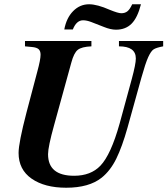

<svg xmlns="http://www.w3.org/2000/svg" viewBox="-20 -861 784 899"><path d="M642 -497 577 -263Q552 -174 524.5 -118Q497 -62 456 -29Q397 18 290 18Q189 18 128 -24.5Q67 -67 67 -145Q67 -192 104 -334L155 -527Q170 -582 170 -605Q170 -622 161 -630.5Q152 -639 129 -641L97 -644V-669H408V-644Q362 -642 344 -627.5Q326 -613 314 -568L233 -274Q205 -173 205 -139Q205 -38 327 -38Q405 -38 450 -85Q499 -136 540 -282L597 -491Q616 -561 616 -587Q616 -644 537 -644V-669H744V-644Q712 -638 699.5 -630Q687 -622 674 -593.5Q661 -565 642 -497ZM599 -841H640Q624 -778 596 -750Q568 -722 523 -722Q498 -722 466 -735L407 -758Q386 -766 369 -766Q338 -766 321 -723H281Q291 -777 322.5 -809Q354 -841 397 -841Q435 -841 494 -815Q533 -799 548 -799Q565 -799 576.5 -808Q588 -817 599 -841Z"/></svg>

Font: STIX
Style: Bold Italic
Weight: 700
Italic angle: -16.33°
Designer: MicroPress Inc., with final additions and corrections provided by Coen Hoffman, Elsevier (retired)
Version: Version 1.1.1